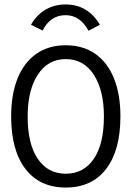

<svg xmlns="http://www.w3.org/2000/svg" viewBox="-20 -830 590 861"><path d="M275 11Q158 11 94 -72.5Q30 -156 30 -308Q30 -406 58.5 -477.5Q87 -549 142 -588Q197 -627 275 -627Q353 -627 408 -588Q463 -549 491.5 -477.5Q520 -406 520 -308Q520 -156 456 -72.5Q392 11 275 11ZM275 -51Q355 -51 400.5 -117.5Q446 -184 446 -308Q446 -425 400.5 -495Q355 -565 275 -565Q195 -565 149.5 -495Q104 -425 104 -308Q104 -184 149.5 -117.5Q195 -51 275 -51ZM171 -693 119 -719Q144 -763 184 -786.5Q224 -810 274 -810Q374 -810 428 -719L377 -692Q339 -762 274 -762Q206 -762 171 -693Z"/></svg>

Font: Inconsolata SemiExpanded
Style: Regular
Weight: 400
Width: 6
Monospace: yes
Designer: Raph Levien, Cyreal, Brenton Simpson
Foundry: Raph Levien, Cyreal, Google
Version: Version 3.000; ttfautohint (v1.8.2.53-6de2)